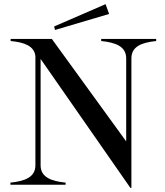

<svg xmlns="http://www.w3.org/2000/svg" viewBox="-20 -887 794 922"><path d="M466 -700V-690C535 -683 586 -664 586 -607V-208L229 -700H31V-690C95 -684 145 -667 150 -617V-93C150 -36 99 -17 30 -10V0H295V-10C226 -17 175 -36 175 -93V-604L606 15H611V-607C611 -664 661 -683 730 -690V-700ZM504 -820 487 -867 240 -760 244 -743Z"/></svg>

Font: Sprat
Style: Regular
Weight: 400
Designer: Ethan Nakache
Foundry: Collletttivo
Version: Version 2.000;Glyphs 3.2 (3217)